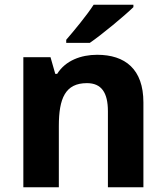

<svg xmlns="http://www.w3.org/2000/svg" viewBox="-20 -852 697 806"><path d="M540 -822V-832H373C344 -787 290 -722 258 -685V-672H357C408 -707 502 -785 540 -822ZM388 -622C320 -622 255 -598 220 -542H212L192 -612H78V-66H227V-323C227 -439 254 -503 345 -503C406 -503 433 -463 433 -385V-66H582V-422C582 -562 505 -622 388 -622Z"/></svg>

Font: Noto Sans Malayalam UI
Style: Bold
Weight: 700
Designer: Jelle Bosma - Monotype Design Team
Foundry: Monotype Imaging Inc.
Version: Version 2.104